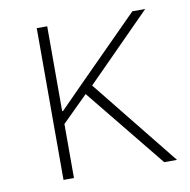

<svg xmlns="http://www.w3.org/2000/svg" viewBox="-63 -571 626 633"><g transform="rotate(-10 249.5 -254.0)"><path d="M221 -266 135 -181V0H100V-508H135V-224H138L219 -306L420 -508H463L247 -290L480 0H437Z"/></g></svg>

Font: IBM Plex Sans ExtLt
Style: Regular
Weight: 200
Designer: Mike Abbink, Paul van der Laan, Pieter van Rosmalen
Foundry: Bold Monday
Version: Version 3.005